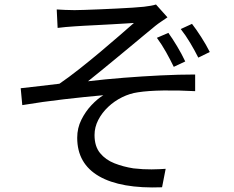

<svg xmlns="http://www.w3.org/2000/svg" viewBox="-20 -789 1040 853"><path d="M232 -747Q250 -746 269 -745Q288 -744 311 -744Q325 -744 354.5 -745Q384 -746 421.5 -747.5Q459 -749 498 -751Q537 -753 569.5 -755Q602 -757 619 -759Q636 -761 650 -763.5Q664 -766 673 -769L724 -712Q714 -705 697.5 -694Q681 -683 670 -674Q648 -656 618.5 -631.5Q589 -607 556 -579.5Q523 -552 489.5 -524.5Q456 -497 425.5 -472Q395 -447 371 -428Q447 -437 529.5 -443.5Q612 -450 693.5 -454Q775 -458 847 -458V-384Q774 -388 706 -387Q638 -386 593 -379Q557 -374 522.5 -357Q488 -340 460.5 -314Q433 -288 416.5 -256Q400 -224 400 -189Q400 -139 424.5 -109Q449 -79 488.5 -63.5Q528 -48 573 -41Q617 -36 653.5 -36.5Q690 -37 716 -39L700 43Q517 50 420 -6Q323 -62 323 -177Q323 -220 341.5 -257Q360 -294 386.5 -322Q413 -350 439 -366Q360 -359 264.5 -348Q169 -337 79 -322L72 -397Q112 -401 159.5 -407Q207 -413 244 -417Q285 -445 332.5 -482.5Q380 -520 426.5 -559Q473 -598 512 -632Q551 -666 575 -687Q562 -686 535.5 -684.5Q509 -683 476 -681Q443 -679 410.5 -677.5Q378 -676 352 -674.5Q326 -673 312 -672Q293 -671 272.5 -669Q252 -667 236 -665ZM728 -643Q746 -618 766.5 -584Q787 -550 803 -516L752 -492Q736 -525 717.5 -558Q699 -591 677 -621ZM833 -683Q851 -660 873.5 -625Q896 -590 912 -558L861 -533Q845 -565 825 -598.5Q805 -632 783 -660Z"/></svg>

Font: Noto Sans TC
Style: Regular
Weight: 400
Designer: Ryoko NISHIZUKA  (kana, bopomofo & ideographs); Paul D. Hunt (Latin, Greek & Cyrillic); Sandoll Communications , Soo-you
Foundry: Adobe
Version: Version 2.004-H2;hotconv 1.0.118;makeotfexe 2.5.65603